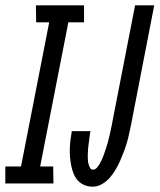

<svg xmlns="http://www.w3.org/2000/svg" viewBox="-21 -690 600 722"><path d="M180 0H-1V-64H58L164 -606H115L114 -670H295V-606H236L130 -64H179ZM328 12Q311 12 296.5 6Q282 0 272 -11Q262 -22 256 -36.5Q250 -51 247 -66.5Q244 -82 242.5 -98Q241 -114 241.5 -130.5Q242 -147 244 -163.5Q246 -180 249 -197H319Q318 -189 316.5 -181Q315 -173 314.5 -165.5Q314 -158 312.5 -150Q311 -142 310.5 -134Q310 -126 309.5 -118.5Q309 -111 309 -103Q309 -95 309.5 -87.5Q310 -80 312 -73Q314 -66 317.5 -59Q321 -52 329 -52Q337 -52 343.5 -59.5Q350 -67 354.5 -75Q359 -83 362.5 -91Q366 -99 369 -107Q372 -115 374.5 -123Q377 -131 380 -139.5Q383 -148 385 -156.5Q387 -165 389 -173Q391 -181 393 -189.5Q395 -198 396.5 -206Q398 -214 400 -222.5Q402 -231 403 -239L487 -670H559L473 -227Q469 -209 465.5 -191.5Q462 -174 457 -156.5Q452 -139 445.5 -121.5Q439 -104 431.5 -87Q424 -70 414.5 -53.5Q405 -37 392.5 -22.5Q380 -8 363 2Q346 12 328 12Z"/></svg>

Font: Lode
Style: Italic
Weight: 400
Italic angle: -11°
Monospace: yes
Designer: Belleve Invis
Foundry: Belleve Invis
Version: Version 29.2.0; ttfautohint (v1.8.3)